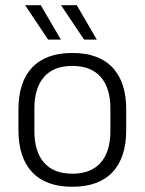

<svg xmlns="http://www.w3.org/2000/svg" viewBox="-20 -702 553 734"><path d="M256.5 12Q155.5 12 103 -43.8Q50.5 -99.5 50.5 -204.5V-284Q50.5 -388.5 103 -444Q155.5 -499.5 256.5 -499.5Q357.5 -499.5 410 -444Q462.5 -388.5 462.5 -284V-204.5Q462.5 -99.5 410 -43.8Q357.5 12 256.5 12ZM256.5 -38Q327.5 -38 364.8 -80Q402 -122 402 -201V-287.5Q402 -366 364.8 -408Q327.5 -450 256.5 -450Q185.5 -450 148.5 -408Q111.5 -366 111.5 -287.5V-201Q111.5 -122 148.5 -80Q185.5 -38 256.5 -38ZM136 -682 212.5 -551V-550.5H164L76.5 -681.5V-682ZM273.5 -682 350 -551V-550.5H301.5L214 -681V-682Z"/></svg>

Font: Anek Latin Light
Style: Regular
Weight: 300
Designer: Yesha Goshar
Foundry: Ek Type
Version: Version 1.003